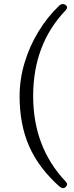

<svg xmlns="http://www.w3.org/2000/svg" viewBox="-20 -768 370 961"><path d="M295.4 173.8Q288.1 173.8 276.9 165Q173.8 72.8 126 -35.9Q78.1 -144.5 78.1 -287.1Q78.1 -370.6 103 -453.9Q127.9 -537.1 172.9 -610.6Q217.8 -684.1 276.9 -740.2Q284.7 -747.6 294.4 -747.6Q303.2 -747.6 310.1 -741.7Q315.9 -736.8 315.9 -731Q315.9 -724.6 307.1 -714.8Q146 -545.9 146 -287.1Q146 -30.8 309.1 141.1Q315.9 147.9 315.9 154.8Q315.9 161.1 308.1 168.5Q302.2 173.8 295.4 173.8Z"/></svg>

Font: JuniusX
Style: Regular
Weight: 400
Designer: Peter S. Baker
Foundry: Briery Creek Software
Version: Version 1.004